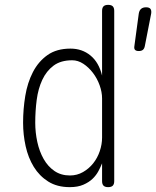

<svg xmlns="http://www.w3.org/2000/svg" viewBox="-20 -760 643 790"><path d="M551 -550Q540 -550 535.5 -555Q531 -560 533 -571L551 -704Q553 -717 560.5 -723.5Q568 -730 581 -730Q594 -730 599 -723.5Q604 -717 602 -704L576 -571Q574 -560 568 -555Q562 -550 551 -550ZM425 10Q412 10 406 4Q400 -2 400 -15V-88Q394 -73 385 -56Q376 -39 361 -24.5Q346 -10 323 0Q300 10 267 10Q215 10 178.5 -13Q142 -36 119 -73.5Q96 -111 85.5 -158.5Q75 -206 75 -255Q75 -311 84 -365.5Q93 -420 115.5 -463.5Q138 -507 175.5 -533.5Q213 -560 270 -560Q318 -560 352.5 -531.5Q387 -503 400 -449V-715Q400 -728 406 -734Q412 -740 425 -740Q438 -740 444 -734Q450 -728 450 -715V-15Q450 -2 444 4Q438 10 425 10ZM268 -38Q297 -38 321.5 -52Q346 -66 363.5 -88Q381 -110 390.5 -138Q400 -166 400 -194V-355Q400 -381 390 -409Q380 -437 362.5 -460Q345 -483 323 -497.5Q301 -512 277 -512Q230 -512 200.5 -490Q171 -468 154 -431.5Q137 -395 131 -349Q125 -303 125 -255Q125 -215 133.5 -176Q142 -137 159.5 -106Q177 -75 204 -56.5Q231 -38 268 -38Z"/></svg>

Font: Maple Mono Thin
Style: Regular
Weight: 250
Monospace: yes
Designer: subframe7536
Version: Version 7.000